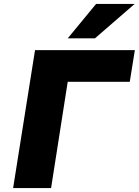

<svg xmlns="http://www.w3.org/2000/svg" viewBox="-20 -961 709 981"><path d="M47 0 159 -705H669L643 -543H326L241 0ZM326 -765 471 -941H668L465 -765Z"/></svg>

Font: Nunito Sans 6pt Black
Style: Italic
Weight: 900
Italic angle: -9°
Version: Version 3.101;gftools[0.9.27]